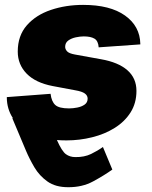

<svg xmlns="http://www.w3.org/2000/svg" viewBox="-20 -573 631 797"><path d="M255.9 9.8Q235.4 9.8 216.3 8.3Q236.8 54.7 253.4 66.9Q270 79.1 293 79.1Q330.1 79.6 357.9 66.2Q385.7 52.7 407.2 37.1L446.3 130.9Q412.1 155.3 366.7 179.9Q321.3 204.6 262.7 204.1Q210.4 204.1 177 180.4Q143.6 156.7 122.8 121.6Q102.1 86.4 87.9 52.7L31.2 -82L33.2 -83Q8.8 -120.6 8.3 -167.5V-169.9L189.9 -183.6Q193.8 -151.4 209.5 -137.2Q225.1 -123 266.6 -123Q282.7 -123 300.5 -126.5Q318.4 -129.9 331.1 -138.7Q343.8 -147.5 343.8 -163.6Q343.8 -176.3 332.3 -184.8Q320.8 -193.4 292.5 -198.2L198.7 -215.8Q127.4 -229.5 90.6 -267.3Q53.7 -305.2 53.7 -358.9Q53.7 -424.8 91.3 -467.8Q128.9 -510.7 190.9 -531.7Q252.9 -552.7 325.2 -552.7Q437 -552.7 499 -508.5Q561 -464.4 562.5 -390.6V-388.7L389.6 -376.5Q387.7 -403.3 372.1 -412.6Q356.4 -421.9 327.6 -421.9Q312.5 -421.9 294.4 -418Q276.4 -414.1 263.4 -404.8Q250.5 -395.5 250.5 -378.4Q250.5 -368.7 258.5 -359.9Q266.6 -351.1 291 -346.7L399.4 -327.1Q471.2 -314.5 508.8 -281.5Q546.4 -248.5 546.4 -195.8Q546.4 -145 522 -106.4Q497.6 -67.9 456.1 -42Q414.6 -16.1 362.5 -3.2Q310.5 9.8 255.9 9.8Z"/></svg>

Font: Inter Black
Style: Italic
Weight: 900
Italic angle: -9.39999°
Designer: Rasmus Andersson
Foundry: rsms
Version: Version 4.000;git-a52131595